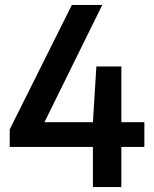

<svg xmlns="http://www.w3.org/2000/svg" viewBox="-20 -760 624 780"><path d="M19.5 -163V-234.5L272 -740H395.5L146 -234L129.5 -263.5H566.5V-163ZM357.5 0V-263.5L371.5 -490H473V0Z"/></svg>

Font: Encode Sans SC SemiCondensed SemiBold
Style: Regular
Weight: 600
Width: 4
Designer: Multiple Designers
Foundry: Impallari Type
Version: Version 3.002